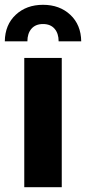

<svg xmlns="http://www.w3.org/2000/svg" viewBox="-29 -779 358 799"><path d="M72 -538H228V0H72ZM150 -759Q219 -759 263.5 -717.5Q308 -676 309 -607H215Q215 -640 198 -659.5Q181 -679 150 -679Q119 -679 102 -659.5Q85 -640 85 -607H-9Q-8 -676 36.5 -717.5Q81 -759 150 -759Z"/></svg>

Font: APTA Sans Regular
Style: Bold Italic
Weight: 700
Version: Version 7.200